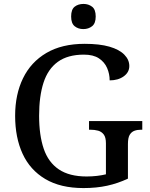

<svg xmlns="http://www.w3.org/2000/svg" viewBox="-20 -947 765 977"><path d="M405 10Q288 10 210.5 -36Q133 -82 95 -164.5Q57 -247 57 -358Q57 -466 97 -548.5Q137 -631 216 -677.5Q295 -724 411 -724Q487 -724 537 -709.5Q587 -695 612.5 -669Q638 -643 638 -611Q638 -579 609.5 -558.5Q581 -538 538 -538Q538 -571 525 -601Q512 -631 483.5 -650Q455 -669 407 -669Q325 -669 274.5 -632.5Q224 -596 201.5 -526.5Q179 -457 179 -358Q179 -259 202.5 -190Q226 -121 279.5 -85Q333 -49 421 -49Q448 -49 473.5 -52Q499 -55 519 -60V-218Q519 -248 508 -262.5Q497 -277 479.5 -282Q462 -287 439 -287H433V-331H704V-287H698Q679 -287 664 -281.5Q649 -276 640 -261Q631 -246 631 -214V-38Q580 -14 525.5 -2Q471 10 405 10ZM404 -799Q378 -799 360 -813.5Q342 -828 342 -863Q342 -899 360 -913Q378 -927 405 -927Q430 -927 448.5 -913Q467 -899 467 -863Q467 -828 448.5 -813.5Q430 -799 404 -799Z"/></svg>

Font: ET Text
Style: Regular
Weight: 470
Designer: Monotype Design Team
Foundry: Monotype Imaging Inc.
Version: Version 2.009